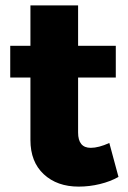

<svg xmlns="http://www.w3.org/2000/svg" viewBox="-20 -685 477 713"><path d="M420 -28Q390 -11 351 -1.5Q312 8 272 8Q192 8 142.5 -38Q93 -84 93 -165V-397H18V-515H93V-665H270V-515H410V-397H270V-193Q270 -136 317 -136Q346 -136 386 -154Z"/></svg>

Font: Gontserrat
Style: Bold
Weight: 700
Designer: Julieta Ulanovsky
Foundry: Julieta Ulanovsky
Version: Version 6.001